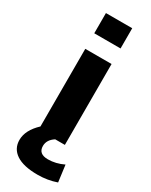

<svg xmlns="http://www.w3.org/2000/svg" viewBox="-246 -800 842 1069"><g transform="rotate(30 174.5 -265.0)"><path d="M90 -620V-750H259V-620ZM197 0Q156 26 156 66Q156 117 217 117Q267 117 317 93L331 200Q274 220 210 220Q119 220 72.5 189Q26 158 26 102Q26 39 90 -21V-520H259V0Z"/></g></svg>

Font: M PLUS 1p ExtraBold
Style: Regular
Weight: 800
Version: Version 1.062